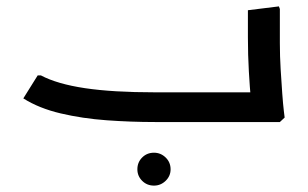

<svg xmlns="http://www.w3.org/2000/svg" viewBox="-20 -382 964 601"><path d="M465 0Q390 0 314 -5.5Q238 -11 170 -27Q102 -43 53 -74L98 -146H108Q159 -119 246 -106Q333 -93 465 -93H763L761 0ZM765 0 768 -42Q768 -42 765 -74.5Q762 -107 759 -158Q756 -209 756 -265V-350L853 -362L856 -354V-247Q856 -206 858.5 -165Q861 -124 863.5 -89.5Q866 -55 868.5 -34.5Q871 -14 871 -14L856 0ZM670 0V-93H776V0ZM670 0Q659 0 654.5 -14Q650 -28 650 -48Q650 -68 654.5 -80.5Q659 -93 670 -93ZM462 199Q440 199 425 184Q410 169 410 148Q410 126 425 111Q440 96 462 96Q483 96 498.5 111Q514 126 514 148Q514 169 498.5 184Q483 199 462 199Z"/></svg>

Font: Fustat SemiBold
Style: Regular
Weight: 600
Designer: Mohamed Gaber, Khaled Hosny, Laura Garcia Mut
Foundry: Kief Type Foundry, Alif Type Foundry, Hard Type Foundry
Version: Version 1.007